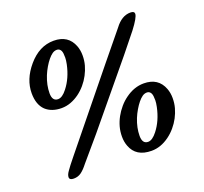

<svg xmlns="http://www.w3.org/2000/svg" viewBox="-130 -913 1136 1071"><g transform="rotate(-20 438.0 -378.0)"><path d="M108.4 -15.1Q108.4 -29.3 121.8 -48.1Q135.3 -66.9 142.1 -75.9Q148.9 -85 171.9 -113.3Q627.9 -675.8 653.8 -705.6Q694.8 -760.7 746.1 -760.7Q770 -760.7 770 -745.1Q770 -723.6 723.1 -662.1L632.8 -549.8L335 -189.5L219.2 -53.7Q197.3 -25.4 178.2 -11.7Q159.2 2 133.8 2Q108.4 2 108.4 -15.1ZM111.3 -422.9Q75.2 -457.5 75.2 -525.4Q75.2 -607.4 138.2 -681.6Q204.1 -759.3 290 -759.3Q376.5 -759.3 404.8 -684.1Q414.6 -658.2 414.6 -627.4Q414.6 -596.7 407 -569.3Q399.4 -542 385.7 -516.1Q372.1 -490.2 352.8 -467.5Q333.5 -444.8 310.1 -427.7Q286.6 -410.6 260 -400.6Q233.4 -390.6 204.8 -390.6Q176.3 -390.6 152.6 -398.7Q128.9 -406.7 111.3 -422.9ZM203.1 -444.3Q228.5 -444.3 256.8 -481Q298.3 -533.7 314.5 -610.4Q319.3 -633.8 319.3 -648.9Q319.3 -664.1 318.1 -673.6Q316.9 -683.1 313.5 -690.4Q305.2 -705.6 290 -705.6Q274.9 -705.6 262.2 -696.5Q249.5 -687.5 236.6 -671.6Q223.6 -655.8 211.4 -635Q199.2 -614.3 189.5 -590.8Q168.9 -539.1 168.9 -491.7Q168.9 -444.3 203.1 -444.3ZM475.6 -69.3Q465.8 -94.7 465.8 -125.5Q465.8 -156.2 473.4 -183.8Q481 -211.4 495.1 -237.3Q509.3 -263.2 528.8 -286.1Q548.3 -309.1 572.3 -326.2Q624 -363.8 680.7 -363.8Q767.1 -363.8 795.4 -288.6Q805.2 -262.7 805.2 -231.9Q805.2 -201.2 797.6 -173.8Q790 -146.5 776.4 -120.6Q762.7 -94.7 743.4 -72Q724.1 -49.3 700.7 -32.2Q649.9 4.9 595.2 4.9Q502.9 4.9 475.6 -69.3ZM593.8 -48.8Q619.1 -48.8 647.5 -85.4Q689 -138.2 705.1 -214.8Q710 -238.3 710 -253.4Q710 -268.6 708.7 -278.1Q707.5 -287.6 704.1 -294.9Q695.8 -310.1 680.7 -310.1Q665.5 -310.1 652.8 -301Q640.1 -292 627.2 -276.1Q614.3 -260.3 602.1 -239.5Q589.8 -218.8 580.1 -195.3Q559.6 -143.6 559.6 -96.2Q559.6 -48.8 593.8 -48.8Z"/></g></svg>

Font: Courgette
Style: Regular
Weight: 400
Designer: Karolina Lach
Foundry: Sorkin Type Co.
Version: Version 1.002